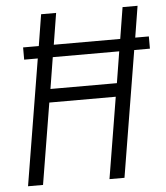

<svg xmlns="http://www.w3.org/2000/svg" viewBox="-53 -782 716 829"><g transform="rotate(-5 305.5 -367.5)"><path d="M35 0 125 -546H66V-599H134L156 -735H221L199 -599H487L509 -735H574L552 -599H611V-546H543L453 0H388L446 -352H158L100 0ZM168 -410H456L478 -546H190Z"/></g></svg>

Font: Iosevka Light Extended
Style: Italic
Weight: 300
Width: 7
Italic angle: -9°
Monospace: yes
Designer: Belleve Invis
Foundry: Belleve Invis
Version: Version 32.5.0; ttfautohint (v1.8.4)